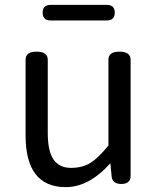

<svg xmlns="http://www.w3.org/2000/svg" viewBox="-20 -755 647 788"><path d="M250 13Q85 13 85 -199V-510Q85 -543 130 -543Q176 -543 176 -510V-210Q176 -134 200 -100Q224 -66 271 -66Q319 -66 352 -87Q385 -108 425 -158V-510Q425 -543 470 -543Q516 -543 516 -510V-33Q516 0 478 0Q440 0 438 -33L433 -85Q345 13 250 13ZM188 -671Q155 -671 155 -703Q155 -735 188 -735H418Q451 -735 451 -703Q451 -671 418 -671Z"/></svg>

Font: Swei Gothic CJK TC Regular
Style: Regular
Weight: 400
Version: Version 2.129